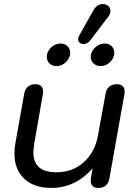

<svg xmlns="http://www.w3.org/2000/svg" viewBox="-20 -914 661 944"><path d="M51 -159Q51 -185 55 -206L99 -453Q103 -476 117.5 -488Q132 -500 154 -500Q173 -500 182.5 -490.5Q192 -481 192 -465Q192 -457 191 -453L148 -206Q144 -176 144 -166Q144 -116 172 -91.5Q200 -67 258 -67Q337 -67 392.5 -117Q448 -167 462 -250L499 -453Q503 -476 517.5 -488Q532 -500 553 -500Q572 -500 582.5 -491Q593 -482 593 -464Q593 -457 592 -453L518 -37Q509 10 464 10Q445 10 435.5 1Q426 -8 426 -25Q426 -33 427 -37L435 -86Q350 10 232 10Q147 10 99 -35.5Q51 -81 51 -159ZM364 -721Q364 -730 371 -742L439 -863Q457 -894 485 -894Q502 -894 512.5 -884.5Q523 -875 523 -861Q523 -846 513 -833L425 -717Q418 -708 409 -702.5Q400 -697 391 -697Q383 -697 376 -701Q364 -707 364 -721ZM210 -634Q210 -660 230.5 -680Q251 -700 278 -700Q299 -700 312 -687Q325 -674 325 -654Q325 -629 304.5 -609Q284 -589 258 -589Q237 -589 223.5 -602Q210 -615 210 -634ZM426 -634Q426 -660 447 -680Q468 -700 495 -700Q516 -700 529 -687Q542 -674 542 -654Q542 -629 521.5 -609Q501 -589 475 -589Q454 -589 440 -602Q426 -615 426 -634Z"/></svg>

Font: Kodchasan Medium
Style: Italic
Weight: 500
Italic angle: -10°
Version: Version 1.000; ttfautohint (v1.6)